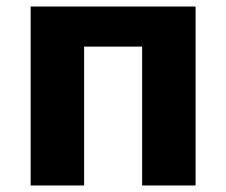

<svg xmlns="http://www.w3.org/2000/svg" viewBox="-20 -569 694 589"><path d="M580 0H416V-426H238V0H74V-549H580Z"/></svg>

Font: Noto Sans UI ExtraBold
Style: Regular
Weight: 800
Designer: Monotype Design Team
Foundry: Monotype Imaging Inc.
Version: Version 1.001